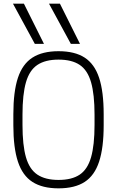

<svg xmlns="http://www.w3.org/2000/svg" viewBox="-20 -1020 640 1050"><path d="M300 10Q212 10 157.5 -25Q103 -60 78 -136Q53 -212 53 -335V-395Q53 -519 78 -594.5Q103 -670 157.5 -705Q212 -740 300 -740Q389 -740 443 -705Q497 -670 522 -594.5Q547 -519 547 -395V-335Q547 -212 522 -136Q497 -60 443 -25Q389 10 300 10ZM300 -36Q373 -36 416 -65Q459 -94 478 -160Q497 -226 497 -337V-393Q497 -504 478 -570Q459 -636 416 -665Q373 -694 300 -694Q228 -694 184.5 -665Q141 -636 122 -570Q103 -504 103 -393V-337Q103 -226 122 -160Q141 -94 184.5 -65Q228 -36 300 -36ZM170.5 -780 50.9 -1000H110.7L220.5 -780ZM367.5 -780 247.9 -1000H307.7L417.5 -780Z"/></svg>

Font: M PLUS Code Latin 60 Light
Style: Regular
Weight: 300
Width: 7
Monospace: yes
Designer: Coji Morishita
Foundry: UNDERFOREST DESIGN
Version: Version 1.005; ttfautohint (v1.8.3)